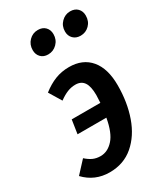

<svg xmlns="http://www.w3.org/2000/svg" viewBox="-223 -863 825 958"><g transform="rotate(-30 189.0 -383.5)"><path d="M368 -343Q368 -245 339.5 -164Q311 -83 254.5 -34.5Q198 14 117 14Q32 14 -26 -47L36 -114Q56 -96 75 -87.5Q94 -79 118 -79Q159 -79 191.5 -115Q224 -151 238 -231H72L84 -310H249Q251 -338 251 -354Q251 -404 235 -427.5Q219 -451 186 -451Q162 -451 139.5 -442Q117 -433 91 -414L48 -485Q85 -514 122 -528.5Q159 -543 202 -543Q281 -543 324.5 -491Q368 -439 368 -343ZM88 -706Q88 -738 109 -759.5Q130 -781 160 -781Q187 -781 202.5 -765Q218 -749 218 -724Q218 -692 196.5 -670.5Q175 -649 145 -649Q119 -649 103.5 -665Q88 -681 88 -706ZM274 -706Q274 -738 295.5 -759.5Q317 -781 346 -781Q373 -781 388.5 -765Q404 -749 404 -724Q404 -691 383 -670Q362 -649 332 -649Q306 -649 290 -665Q274 -681 274 -706Z"/></g></svg>

Font: Fira Sans Extra Condensed Medium
Style: Italic
Weight: 500
Width: 3
Italic angle: -8°
Designer: Carrois Corporate & Edenspiekermann AG
Foundry: Carrois Corporate GbR & Edenspiekermann AG
Version: Version 4.203